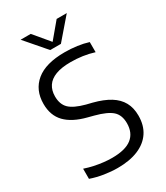

<svg xmlns="http://www.w3.org/2000/svg" viewBox="-231 -1042 993 1149"><g transform="rotate(-30 266.0 -468.0)"><path d="M231 9.5Q187 9.5 139.2 2Q91.5 -5.5 48.5 -20.5V-90.5Q79.5 -80 111.2 -73.2Q143 -66.5 173.5 -63Q204 -59.5 232 -59.5Q324 -59.5 368 -94.2Q412 -129 412 -195.5Q412 -252 378.8 -281.8Q345.5 -311.5 265.5 -332.5L225.5 -343Q131 -367 84 -415.8Q37 -464.5 37 -544.5Q37 -640 103.2 -694.8Q169.5 -749.5 300.5 -749.5Q343.5 -749.5 385.5 -743.8Q427.5 -738 462 -727V-657Q424 -669 383.8 -674.8Q343.5 -680.5 302.5 -680.5Q239 -680.5 198.5 -665Q158 -649.5 138.5 -620Q119 -590.5 119 -549Q119 -494.5 149.5 -464.5Q180 -434.5 255 -414.5L295.5 -404.5Q363.5 -387 407.5 -359.8Q451.5 -332.5 473 -293.2Q494.5 -254 494.5 -200.5Q494.5 -133.5 463.5 -86.8Q432.5 -40 373.5 -15.2Q314.5 9.5 231 9.5ZM233 -804 110.5 -946H180.5L278.5 -829H261.5L359.5 -946H429.5L307 -804Z"/></g></svg>

Font: Encode Sans SC Condensed Thin
Style: Regular
Weight: 400
Version: Version 3.002